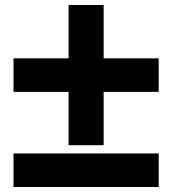

<svg xmlns="http://www.w3.org/2000/svg" viewBox="-20 -740 688 767"><path d="M254 -160V-373H34V-507H254V-720H394V-507H614V-373H394V-160ZM34 7V-127H614V7Z"/></svg>

Font: Geologica Roman Black
Style: Regular
Weight: 900
Designer: Sindre Bremnes, Frode Helland
Foundry: Monokrom Skriftforlag AS
Version: Version 1.010;gftools[0.9.28]